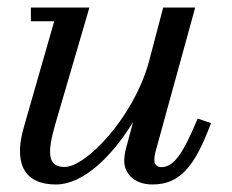

<svg xmlns="http://www.w3.org/2000/svg" viewBox="-20 -480 616 510"><path d="M217.5 -460H62V-423.5H124L43 -141C20 -60.5 32.5 10 129 10C200.5 10 277 -63.5 333.5 -156L314.5 -85C311.5 -74.5 310 -60.5 310 -52.5C310 -22.5 333 10 385 10C458.5 10 497.5 -38 540.5 -153L505 -165C467 -74 442.5 -36 408.5 -36C396 -36 390 -44.5 390 -55C390 -60 390.5 -67 392 -73L498.5 -460H413.5L374 -310C331 -163.5 207.5 -36.5 151.5 -36.5C105.5 -36.5 105 -75 127.5 -152.5Z"/></svg>

Font: Bodoni* 06pt
Style: Italic
Weight: 400
Italic angle: -13°
Version: Version 2.3